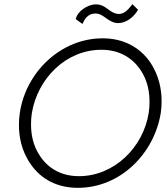

<svg xmlns="http://www.w3.org/2000/svg" viewBox="-20 -893 801 922"><path d="M344 -801 376 -778C385 -799 401 -828 437 -828C438 -828 439 -828 440 -828C478 -828 499 -784 546 -782C588 -782 623 -812 643 -846L616 -873C597 -848 578 -827 553 -826C505 -826 493 -872 440 -872C401 -872 350 -838 344 -801ZM75 -350C72 -331 71 -311 71 -293C71 -240 81 -169 130 -101C178 -33 254 9 354 9C557 9 720 -154 752 -350C755 -369 756 -388 756 -407C756 -461 745 -532 697 -600C648 -667 572 -709 473 -709C272 -709 104 -547 75 -350ZM133 -350C160 -515 296 -654 467 -654C551 -654 613 -617 653 -560C692 -503 698 -444 698 -403C698 -386 697 -368 694 -350C668 -186 529 -47 359 -47C275 -47 213 -84 174 -141C135 -197 129 -256 129 -297C129 -314 130 -332 133 -350Z"/></svg>

Font: Jost Light
Style: Italic
Weight: 300
Italic angle: -5°
Version: Version 3.710